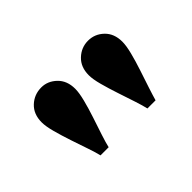

<svg xmlns="http://www.w3.org/2000/svg" viewBox="-59 -903 683 683"><g transform="rotate(-45 283.0 -561.0)"><path d="M381 -401Q377 -419 367 -449.5Q357 -480 345.5 -514.5Q334 -549 325.5 -580.5Q317 -612 317 -632Q317 -673 342.5 -697Q368 -721 402 -721Q436 -721 461 -697Q486 -673 486 -632Q486 -612 478 -580.5Q470 -549 458.5 -514.5Q447 -480 437 -449.5Q427 -419 422 -401ZM145 -401Q141 -419 130.5 -449.5Q120 -480 108.5 -514.5Q97 -549 88.5 -580.5Q80 -612 80 -632Q80 -673 105.5 -697Q131 -721 167 -721Q199 -721 224 -697Q249 -673 249 -632Q249 -612 241 -580.5Q233 -549 221.5 -514.5Q210 -480 200 -449.5Q190 -419 186 -401Z"/></g></svg>

Font: Inclusive Sans
Style: Bold
Weight: 700
Designer: Olivia King
Foundry: Olivia King
Version: Version 2.004